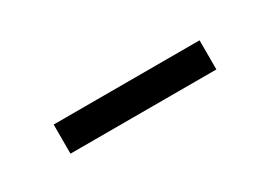

<svg xmlns="http://www.w3.org/2000/svg" viewBox="-13 -824 448 314"><g transform="rotate(-30 211.5 -667.5)"><path d="M69.5 -695H345V-640H69.5Z"/></g></svg>

Font: Big Shoulders Stencil Display
Style: Bold
Weight: 700
Designer: Patric King
Foundry: XO Type Co
Version: Version 1.000